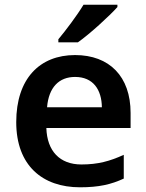

<svg xmlns="http://www.w3.org/2000/svg" viewBox="-20 -786 621 816"><path d="M479 -756V-766H335C308 -721 259 -656 228 -619V-606H311C361 -641 446 -719 479 -756ZM299 -552C149 -552 49 -452 49 -267C49 -82 161 10 320 10C400 10 452 -2 506 -27V-128C447 -101 396 -87 326 -87C234 -87 180 -144 177 -242H535V-306C535 -461 445 -552 299 -552ZM299 -459C376 -459 412 -405 413 -330H180C187 -415 231 -459 299 -459Z"/></svg>

Font: Noto Sans Tai Tham SemiBold
Style: Regular
Weight: 600
Designer: Monotype Design Team 2013. Revised by David WIlliams 2020
Foundry: Monotype Imaging Inc.
Version: Version 2.002